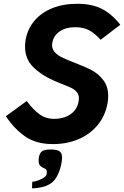

<svg xmlns="http://www.w3.org/2000/svg" viewBox="-20 -753 656 1016"><path d="M265.5 -124Q317.5 -124 353.5 -148.8Q389.5 -173.5 396.5 -219.5Q397.5 -224.5 397.5 -233Q397.5 -252 387 -265Q376.5 -278 359.2 -286.8Q342 -295.5 309.5 -308Q298.5 -312.5 286.5 -317.2Q274.5 -322 262.5 -327.5Q195.5 -357.5 154 -399.8Q112.5 -442 112.5 -507Q112.5 -526.5 116 -544.5Q126.5 -601 162.5 -643.5Q198.5 -686 256.2 -709.5Q314 -733 389 -733Q466.5 -733 519.5 -705.8Q572.5 -678.5 616.5 -622L512.5 -542.5Q481.5 -577 451.5 -593Q421.5 -609 378.5 -609Q327.5 -609 295 -586.2Q262.5 -563.5 256.5 -525Q255.5 -518 255.5 -514Q255.5 -491.5 271 -475.5Q286.5 -459.5 309.5 -448.5Q332.5 -437.5 373.5 -421.5Q430 -400 465.8 -381Q501.5 -362 527 -328.5Q552.5 -295 552.5 -245Q552.5 -226.5 550 -212Q539 -144 498.8 -93.8Q458.5 -43.5 396.5 -17Q334.5 9.5 259.5 9.5Q171.5 9.5 113.5 -30.8Q55.5 -71 11 -138L121.5 -218.5Q158 -169.5 191 -146.8Q224 -124 265.5 -124ZM205.5 191Q217.5 184.5 222.8 177.2Q228 170 228 157.5Q228 145 219 140Q219 140 207.5 134.5Q196 129 190.2 121Q184.5 113 184.5 96.5Q184.5 89 185 85Q188.5 58 202 48Q215.5 38 248 38Q282 38 295.2 47.8Q308.5 57.5 308.5 80.5Q308.5 89 307 99.5Q301 141.5 285 173.5Q272.5 199.5 253 214.5Q232 230 205 236.5Q174.5 243.5 149.5 243.5L150.5 209Q162.5 208.5 178 203Q193.5 197.5 205.5 191Z"/></svg>

Font: JuliaMono ExtraBold
Style: Italic
Weight: 800
Italic angle: -9°
Monospace: yes
Designer: cormullion
Foundry: corm
Version: Version 0.057; ttfautohint (v1.8.4)